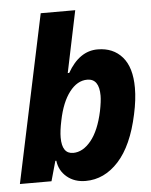

<svg xmlns="http://www.w3.org/2000/svg" viewBox="-54 -733 620 787"><g transform="rotate(-5 256.0 -339.5)"><path d="M501 -352Q501 -303 488 -244Q461 -117 402.5 -53Q344 11 267 11Q221 11 190 -15Q159 -41 154 -82H150L127 0H-3L143 -690H285L232 -436H238Q287 -522 362 -522Q426 -522 463.5 -479Q501 -436 501 -352ZM358 -332Q358 -402 309 -402Q268 -402 236 -360.5Q204 -319 189 -245Q180 -203 180 -175Q180 -108 226 -108Q266 -108 299.5 -149Q333 -190 350 -269Q358 -309 358 -332Z"/></g></svg>

Font: Decalotype
Style: Bold Italic
Weight: 700
Italic angle: -12°
Designer: Alfredo Marco Pradil
Foundry: Alfredo Marco Pradil
Version: Version 1.0